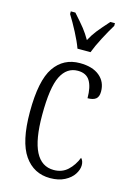

<svg xmlns="http://www.w3.org/2000/svg" viewBox="-119 -826 610 895"><g transform="rotate(15 186.5 -378.0)"><path d="M45 -264Q45 -416 89 -480Q133 -544 212 -544Q273 -544 307 -516Q341 -488 341 -441Q341 -416 328 -405.5Q315 -395 288 -395Q288 -449 270.5 -478Q253 -507 212 -507Q159 -507 131.5 -452.5Q104 -398 104 -265Q104 -146 133.5 -88.5Q163 -31 222 -31Q262 -31 289 -56Q316 -81 331 -119Q343 -107 343 -86Q343 -65 328.5 -42.5Q314 -20 285 -5Q256 10 215 10Q136 10 90.5 -55.5Q45 -121 45 -264ZM108 -753V-766H130Q165 -727 182 -705.5Q199 -684 215 -656Q230 -684 247 -705.5Q264 -727 299 -766H321V-753Q302 -722 280 -680Q258 -638 246 -606H183Q172 -637 150 -679Q128 -721 108 -753Z"/></g></svg>

Font: Noto Serif CondLight
Style: Regular
Weight: 300
Width: 3
Designer: Monotype Design Team
Foundry: Monotype Imaging Inc.
Version: Version 1.001